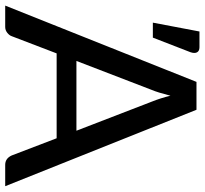

<svg xmlns="http://www.w3.org/2000/svg" viewBox="-44 -724 769 720"><g transform="rotate(90 340.0 -364.5)"><path d="M209 -267.1H470.7L361.8 -549.3Q348.1 -583.5 339.4 -619.6Q327.1 -571.3 317.4 -548.8ZM598.6 0Q574.7 0 563.5 -24.4L499 -192.9H180.7L116.2 -24.4Q113.3 -15.6 103.5 -7.8Q93.8 0 81.5 0H1.5L287.6 -717.3H392.1L678.7 0ZM157.7 -728.5Q171.9 -728.5 176.8 -719.2Q181.6 -710 176.3 -694.8L121.6 -553.7H65.4L98.6 -728.5Z"/></g></svg>

Font: Lato-Medium
Style: Regular
Weight: 500
Designer: Lukasz Dziedzic
Foundry: tyPoland Lukasz Dziedzic
Version: Version 2.006; 2014-01-15